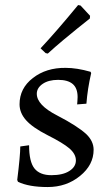

<svg xmlns="http://www.w3.org/2000/svg" viewBox="-20 -735 442 767"><path d="M127 -360.4Q127 -315.4 208 -273.9Q289.1 -231.9 324.7 -199.2Q354 -170.9 354 -136.7Q354 -76.2 299.8 -32.2Q245.6 12.2 170.4 12.2Q95.2 12.2 51.8 -8.8L48.8 -16.1Q61 -113.8 61 -149.9L96.2 -154.8Q96.2 -88.9 117.7 -62Q139.2 -35.2 185.1 -35.2Q231 -35.2 256.8 -51.8Q283.2 -68.4 283.2 -94.2Q283.2 -119.6 257.3 -142.1Q231.4 -164.1 170.4 -194.8Q109.9 -225.6 84 -254.9Q58.1 -284.2 58.1 -318.4Q58.1 -382.3 111.3 -423.3Q164.6 -464.8 242.2 -463.9Q287.1 -463.9 341.8 -448.2L344.2 -442.9Q329.6 -379.4 325.2 -320.8L288.1 -317.9Q288.1 -323.7 289.1 -329.1L290 -347.2Q290 -382.8 270.5 -399.4Q251 -416 212.4 -416Q173.8 -416 150.4 -399.9Q127 -383.8 127 -360.4ZM142.1 -542Q206.1 -610.4 292 -714.8L301.8 -712.9L339.8 -671.9L338.9 -661.1Q313 -641.1 287.6 -620.1Q261.7 -599.1 232.4 -574.7Q203.1 -550.3 170.9 -521L162.1 -522.9Z"/></svg>

Font: Alegreya-Regular
Style: Regular
Weight: 400
Designer: Juan Pablo del Peral
Foundry: Juan Pablo del Peral
Version: Version 1.003